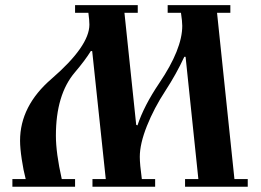

<svg xmlns="http://www.w3.org/2000/svg" viewBox="-20 -713 996 733"><path d="M27.3 0V-29.3H78.1Q69.3 -62.5 63 -105Q56.6 -147.5 56.6 -175.8Q56.6 -308.6 176.8 -412.1Q321.3 -537.1 321.3 -619.1Q321.3 -634.8 317.4 -664.1H266.6V-693.4H505.9V-664.1H455.1L500 -236.3L504.9 -234.4Q529.3 -308.6 587.9 -395.5Q675.8 -525.4 675.8 -614.3Q675.8 -630.9 670.9 -664.1H620.1V-693.4H859.4V-664.1H808.6L875 -29.3H925.8V0H686.5V-29.3H737.3L688.5 -496.1H683.6Q653.3 -430.7 611.3 -366.2Q568.4 -300.8 541 -232.4Q513.7 -164.1 513.7 -114.3Q513.7 -85.9 521.5 -29.3H572.3V0H333V-29.3H383.8L332 -517.6L327.1 -518.6Q304.7 -482.4 265.6 -436.5Q193.4 -351.6 193.4 -195.3Q193.4 -128.9 215.8 -29.3H266.6V0Z"/></svg>

Font: Monomakh Unicode TT
Style: Medium
Weight: 500
Designer: Alexey Kryukov, Aleksandr Andreev
Version: Version 1.1